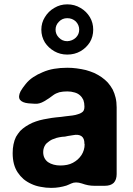

<svg xmlns="http://www.w3.org/2000/svg" viewBox="-20 -867 620 896"><path d="M293.9 -612.3Q260.7 -612.3 233.4 -627.9Q206.1 -643.6 189.5 -668.9Q172.9 -696.3 172.9 -728.5Q172.9 -760.7 189.5 -787.1Q206.1 -814.5 233.4 -830.1Q260.7 -846.7 293.9 -846.7Q328.1 -846.7 355.5 -830.1Q382.8 -814.5 399.4 -787.1Q415 -760.7 415 -728.5Q415 -696.3 399.4 -669.9Q382.8 -643.6 355.5 -627.9Q328.1 -612.3 293.9 -612.3ZM293.9 -674.8Q317.4 -675.8 334 -691.4Q349.6 -707 349.6 -728.5Q349.6 -750 334 -766.6Q317.4 -782.2 293.9 -782.2Q270.5 -782.2 254.9 -765.6Q239.3 -750 239.3 -728.5Q239.3 -707 254.9 -691.4Q270.5 -674.8 293.9 -674.8ZM505.9 -449.2Q505.9 -449.2 505.9 -449.2Q514.6 -431.6 519.5 -411.1Q524.4 -390.6 524.4 -366.2Q524.4 -262.7 524.4 -54.7Q524.4 -28.3 510.7 -13.7Q496.1 0 469.7 0Q459 0 436.5 0Q431.6 0 427.7 0Q423.8 0 418.9 0Q391.6 0 362.3 -10.7Q333 -20.5 312.5 -10.7Q306.6 -7.8 301.8 -5.9Q295.9 -2.9 290 -1Q274.4 3.9 256.8 6.8Q239.3 9.8 218.8 9.8Q193.4 9.8 169.9 4.9Q146.5 1 126 -8.8Q106.4 -17.6 89.8 -31.2Q74.2 -44.9 62.5 -62.5Q50.8 -80.1 44.9 -102.5Q39.1 -125 39.1 -152.3Q39.1 -174.8 43 -193.4Q46.9 -212.9 54.7 -228.5Q63.5 -243.2 74.2 -255.9Q85.9 -267.6 100.6 -277.3Q114.3 -286.1 130.9 -293.9Q147.5 -300.8 165 -305.7Q183.6 -310.5 203.1 -313.5Q222.7 -317.4 242.2 -319.3Q266.6 -321.3 285.2 -324.2Q304.7 -326.2 318.4 -328.1Q333 -330.1 343.8 -334Q354.5 -336.9 361.3 -341.8Q368.2 -345.7 371.1 -352.5Q374 -359.4 374 -368.2Q374 -368.2 374 -370.1Q374 -386.7 369.1 -400.4Q363.3 -413.1 353.5 -421.9Q342.8 -431.6 328.1 -435.5Q312.5 -440.4 293.9 -440.4Q273.4 -440.4 256.8 -436.5Q240.2 -431.6 228.5 -422.9Q210 -408.2 186.5 -394.5Q163.1 -380.9 142.6 -382.8Q134.8 -382.8 127 -383.8Q120.1 -383.8 112.3 -384.8Q84 -387.7 73.2 -401.4Q63.5 -416 76.2 -441.4Q81.1 -450.2 86.9 -458Q92.8 -466.8 99.6 -474.6Q114.3 -493.2 134.8 -506.8Q155.3 -520.5 179.7 -530.3Q204.1 -541 232.4 -545.9Q261.7 -550.8 293.9 -550.8Q316.4 -550.8 337.9 -547.9Q360.4 -544.9 380.9 -540Q401.4 -534.2 419.9 -526.4Q438.5 -517.6 454.1 -506.8Q470.7 -495.1 483.4 -481.4Q496.1 -466.8 505.9 -449.2ZM375 -194.3Q375 -194.3 374 -194.3Q374 -195.3 374 -197.3Q374 -221.7 360.4 -231.4Q346.7 -241.2 321.3 -236.3Q315.4 -235.4 309.6 -234.4Q303.7 -233.4 296.9 -232.4Q289.1 -230.5 283.2 -229.5Q276.4 -228.5 269.5 -228.5Q255.9 -226.6 244.1 -223.6Q233.4 -219.7 222.7 -215.8Q212.9 -210.9 206.1 -205.1Q198.2 -200.2 192.4 -192.4Q187.5 -185.5 184.6 -176.8Q181.6 -168 181.6 -157.2Q181.6 -141.6 187.5 -129.9Q193.4 -118.2 204.1 -110.4Q215.8 -102.5 230.5 -98.6Q245.1 -94.7 261.7 -94.7Q278.3 -94.7 293 -97.7Q307.6 -100.6 320.3 -107.4Q333 -114.3 342.8 -123Q352.5 -131.8 360.4 -143.6Q367.2 -154.3 371.1 -167Q375 -179.7 375 -194.3Z"/></svg>

Font: DeepSea
Style: Bold
Weight: 700
Designer: Stem
Version: Version 3.019;git-0a5106e0b